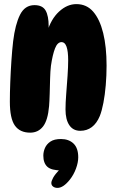

<svg xmlns="http://www.w3.org/2000/svg" viewBox="-20 -647 566 935"><path d="M148 -622Q187 -622 202 -596Q217 -570 217 -519Q217 -507 215.5 -493.5Q214 -480 211 -469L209 -489Q228 -554 267.5 -590.5Q307 -627 352 -627Q402 -627 434 -590Q466 -553 482.5 -486Q499 -419 499 -328Q499 -279 495 -232Q491 -185 483.5 -146Q476 -107 466 -82Q451 -46 427 -28Q403 -10 371 -10Q336 -10 317.5 -37.5Q299 -65 299 -114Q299 -146 302.5 -190Q306 -234 309 -278Q312 -322 312 -353Q312 -442 280 -442Q260 -442 248 -411.5Q236 -381 228 -326Q225 -301 224 -264Q223 -227 222 -190.5Q221 -154 219 -130Q213 -61 189.5 -31Q166 -1 127 -1Q77 -1 52.5 -35.5Q28 -70 28 -152Q28 -194 30 -246Q32 -298 35.5 -350.5Q39 -403 44 -446Q54 -528 77.5 -575Q101 -622 148 -622ZM280 183Q230 183 210.5 165Q191 147 191 111Q191 92 199 73.5Q207 55 225.5 42.5Q244 30 277 30Q315 30 338 52Q361 74 361 119Q361 144 350 174Q339 204 320 228Q304 248 289 258Q274 268 260 268Q247 268 238.5 261.5Q230 255 230 244Q230 235 238.5 219Q247 203 273 175Z"/></svg>

Font: DynaPuff Condensed SemiBold
Style: Regular
Weight: 600
Width: 3
Designer: Toshi Omagari, Jennifer Daniel
Foundry: Google Fonts
Version: Version 2.000